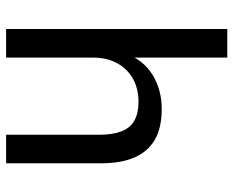

<svg xmlns="http://www.w3.org/2000/svg" viewBox="-86 -658 745 612"><g transform="rotate(90 286.0 -352.5)"><path d="M73 0V-705H164V-381H151Q172 -438 219.5 -467Q267 -496 328 -496Q387 -496 425 -474.5Q463 -453 482 -410Q501 -367 501 -302V0H410V-297Q410 -340 399 -368Q388 -396 364.5 -409Q341 -422 305 -422Q263 -422 231 -404Q199 -386 181.5 -353Q164 -320 164 -276V0Z"/></g></svg>

Font: Nunito Sans 12pt Medium
Style: Regular
Weight: 500
Designer: Vernon Adams
Foundry: Vernon Adams
Version: Version 3.101;gftools[0.9.27]